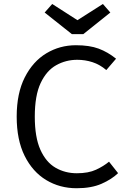

<svg xmlns="http://www.w3.org/2000/svg" viewBox="-20 -948 655 979"><path d="M367.2 -717.4Q436.4 -717.4 483.1 -700Q529.7 -682.6 571.8 -648.7L522.1 -590.8Q488.7 -619 451.5 -631Q414.4 -643.1 373.8 -643.1Q315.9 -643.1 266.7 -615.6Q217.4 -588.2 187.4 -524.9Q157.4 -461.5 157.4 -353.3Q157.4 -248.2 185.9 -184.6Q214.4 -121 263.1 -92.8Q311.8 -64.6 371.8 -64.6Q430.8 -64.6 469.5 -82.6Q508.2 -100.5 535.9 -123.6L582.1 -65.1Q549.7 -33.8 497.9 -11Q446.2 11.8 370.8 11.8Q284.6 11.8 215.4 -30Q146.2 -71.8 105.6 -153.3Q65.1 -234.9 65.1 -353.3Q65.1 -472.3 106.4 -553.6Q147.7 -634.9 216.4 -676.2Q285.1 -717.4 367.2 -717.4ZM504.6 -927.7 542.6 -884.1 404.6 -773.8H346.7L207.7 -884.1L246.2 -927.7L374.9 -845.1Z"/></svg>

Font: FiraCode Nerd Font Mono
Style: Regular
Weight: 400
Monospace: yes
Designer: Carrois Corporate, Edenspiekermann AG, Nikita Prokopov
Foundry: Carrois Corporate, Edenspiekermann AG, Nikita Prokopov
Version: Version 6.002;Nerd Fonts 3.4.0